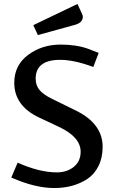

<svg xmlns="http://www.w3.org/2000/svg" viewBox="-20 -937 587 969"><path d="M267 -67Q318 -67 352.5 -95Q387 -123 387 -171Q387 -245 279 -296L177 -344Q52 -403 52 -519Q52 -608 122 -660Q192 -712 286 -712Q365 -712 424 -691Q443 -684 478 -670L451 -599Q354 -635 284 -635Q160 -635 160 -540Q160 -505 180.5 -481.5Q201 -458 245 -437L365 -378Q498 -312 498 -196Q498 -141 477 -99Q456 -57 421 -34Q351 12 254 12Q157 12 37 -41L69 -116Q179 -67 267 -67ZM398 -852Q398 -822 356 -811L171 -760L148 -810L371 -917L394 -867Q398 -859 398 -852Z"/></svg>

Font: Voces
Style: Regular
Weight: 400
Designer: Ana Paula Megda, Pablo Ugerman
Foundry: Ana Paula Megda, Pablo Ugerman
Version: Version 1.003